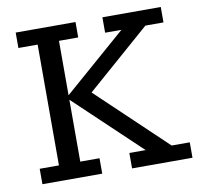

<svg xmlns="http://www.w3.org/2000/svg" viewBox="-69 -655 752 727"><g transform="rotate(-10 307.0 -291.5)"><path d="M36.9 0V-59.3H110.9V-523.7H36.9V-583H266.9V-523.7H192.9V-314.5L433 -523.7H370.3V-583H594.7V-523.7H525.1L260.4 -292.1L260.1 -329L544.3 -59.3H613.9V0H381.6V-59.3H444.3L192.9 -297.3V-59.3H266.9V0Z"/></g></svg>

Font: Rokkitt SemiBold
Style: Regular
Weight: 600
Designer: Vernon Adams
Foundry: Vernon Adams
Version: Version 3.103